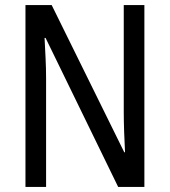

<svg xmlns="http://www.w3.org/2000/svg" viewBox="-20 -734 666 754"><path d="M547 0H444L159 -585H155Q157 -546 159 -505Q161 -464 161 -426V0H80V-714H183L468 -136H471Q469 -174 467.5 -216.5Q466 -259 466 -294V-714H547Z"/></svg>

Font: Noto Sans Gurmukhi Condensed
Style: Regular
Weight: 400
Width: 3
Designer: Jelle Bosma - Monotype Design Team
Foundry: Monotype Imaging Inc.
Version: Version 2.004; ttfautohint (v1.8.4.7-5d5b)